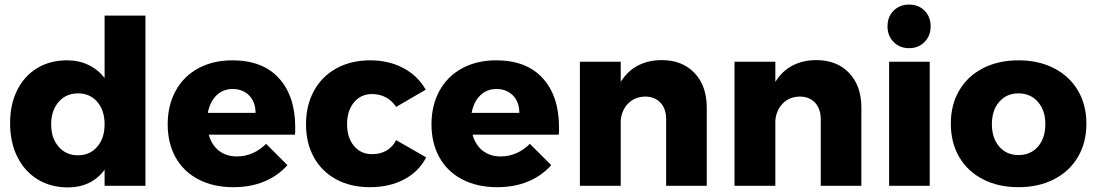

<svg xmlns="http://www.w3.org/2000/svg" viewBox="-20 -810 4779 837"><path d="M614 -742V0H436V-70Q408 -32 367.5 -12.5Q327 7 276 7Q201 7 144 -28Q87 -63 55.5 -126.5Q24 -190 24 -273Q24 -355 55 -417Q86 -479 142 -513Q198 -547 272 -547Q324 -547 365.5 -527Q407 -507 436 -470V-742ZM436 -268Q436 -329 404 -366Q372 -403 320 -403Q268 -403 235.5 -365.5Q203 -328 203 -268Q203 -208 235.5 -170.5Q268 -133 320 -133Q372 -133 404 -170.5Q436 -208 436 -268Z M1267 -255Q1267 -234 1266 -223H890Q903 -177 935 -152.5Q967 -128 1013 -128Q1048 -128 1080.5 -142Q1113 -156 1140 -183L1233 -90Q1191 -43 1131.5 -18.5Q1072 6 997 6Q910 6 845 -28Q780 -62 745.5 -124Q711 -186 711 -268Q711 -351 746 -414.5Q781 -478 845 -512.5Q909 -547 993 -547Q1125 -547 1196 -469Q1267 -391 1267 -255ZM1094 -318Q1094 -365 1066.5 -393.5Q1039 -422 994 -422Q952 -422 923.5 -394Q895 -366 886 -318Z M1601 -400Q1553 -400 1523 -363.5Q1493 -327 1493 -269Q1493 -210 1523 -174Q1553 -138 1601 -138Q1675 -138 1707 -199L1838 -124Q1806 -62 1742 -28Q1678 6 1592 6Q1509 6 1446 -28Q1383 -62 1348.5 -124Q1314 -186 1314 -268Q1314 -351 1349 -414.5Q1384 -478 1447.5 -512.5Q1511 -547 1594 -547Q1675 -547 1738 -513.5Q1801 -480 1836 -419L1707 -344Q1669 -400 1601 -400Z M2417 -255Q2417 -234 2416 -223H2040Q2053 -177 2085 -152.5Q2117 -128 2163 -128Q2198 -128 2230.5 -142Q2263 -156 2290 -183L2383 -90Q2341 -43 2281.5 -18.5Q2222 6 2147 6Q2060 6 1995 -28Q1930 -62 1895.5 -124Q1861 -186 1861 -268Q1861 -351 1896 -414.5Q1931 -478 1995 -512.5Q2059 -547 2143 -547Q2275 -547 2346 -469Q2417 -391 2417 -255ZM2244 -318Q2244 -365 2216.5 -393.5Q2189 -422 2144 -422Q2102 -422 2073.5 -394Q2045 -366 2036 -318Z M3061 -341V0H2884V-290Q2884 -336 2859 -362.5Q2834 -389 2792 -389Q2748 -388 2719.5 -360Q2691 -332 2686 -286V0H2508V-541H2686V-453Q2715 -500 2760.5 -524Q2806 -548 2865 -548Q2954 -548 3007.5 -492Q3061 -436 3061 -341Z M3735 -341V0H3558V-290Q3558 -336 3533 -362.5Q3508 -389 3466 -389Q3422 -388 3393.5 -360Q3365 -332 3360 -286V0H3182V-541H3360V-453Q3389 -500 3434.5 -524Q3480 -548 3539 -548Q3628 -548 3681.5 -492Q3735 -436 3735 -341Z M3856 -541H4033V0H3856ZM4037 -695Q4037 -654 4010.5 -627Q3984 -600 3943 -600Q3902 -600 3875.5 -627Q3849 -654 3849 -695Q3849 -737 3875.5 -763.5Q3902 -790 3943 -790Q3984 -790 4010.5 -763.5Q4037 -737 4037 -695Z M4716 -271Q4716 -188 4679 -125.5Q4642 -63 4575 -28.5Q4508 6 4420 6Q4332 6 4265 -28.5Q4198 -63 4161.5 -125.5Q4125 -188 4125 -271Q4125 -353 4161.5 -415.5Q4198 -478 4265 -512.5Q4332 -547 4420 -547Q4508 -547 4575 -512.5Q4642 -478 4679 -415.5Q4716 -353 4716 -271ZM4304 -269Q4304 -208 4336 -171Q4368 -134 4420 -134Q4473 -134 4505 -171Q4537 -208 4537 -269Q4537 -329 4504.5 -366Q4472 -403 4420 -403Q4368 -403 4336 -366Q4304 -329 4304 -269Z"/></svg>

Font: Gontserrat
Style: Bold
Weight: 700
Designer: Julieta Ulanovsky
Foundry: Julieta Ulanovsky
Version: Version 6.001